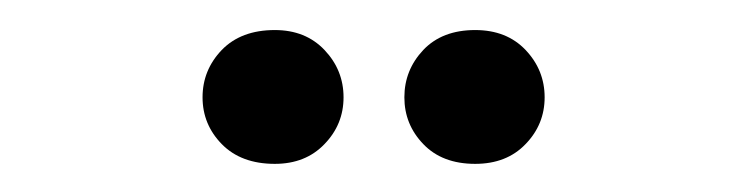

<svg xmlns="http://www.w3.org/2000/svg" viewBox="-20 -519 510 131"><path d="M167.5 -407.2Q144.5 -407.2 131.3 -420.7Q118.2 -434.1 118.2 -452.6Q118.2 -471.2 131.3 -484.9Q144.5 -498.5 167.5 -498.5Q188.5 -498.5 201.4 -484.9Q214.4 -471.2 214.4 -452.6Q214.4 -434.1 201.4 -420.7Q188.5 -407.2 167.5 -407.2ZM304.2 -407.2Q281.7 -407.2 268.8 -420.7Q255.9 -434.1 255.9 -452.6Q255.9 -471.2 268.8 -484.9Q281.7 -498.5 304.2 -498.5Q325.7 -498.5 338.6 -484.9Q351.6 -471.2 351.6 -452.6Q351.6 -434.1 338.6 -420.7Q325.7 -407.2 304.2 -407.2Z"/></svg>

Font: Lateef Medium
Style: Regular
Weight: 500
Designer: SIL International
Foundry: SIL International
Version: Version 4.200